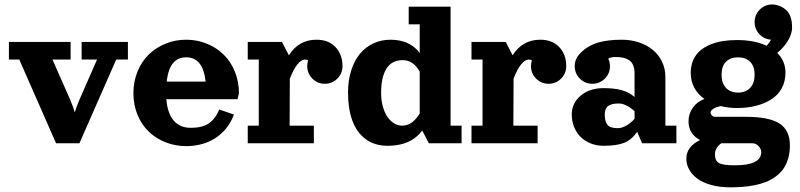

<svg xmlns="http://www.w3.org/2000/svg" viewBox="-20 -635 3545 851"><path d="M19.5 -449.2H293V-371.1H212.6L290 -195.3Q304.9 -160.6 311.5 -136.7Q318.1 -160.6 333 -195.3L410.2 -371.1H341.8V-449.2H546.9V-371.1H495.1L332 0H228.5L65.4 -371.1H19.5Z M717.3 -195.3Q719.5 -167 726.6 -144.8Q733.6 -122.6 743.8 -108.4Q753.9 -94.2 767.3 -85.1Q780.8 -75.9 794.9 -72.1Q809.1 -68.4 825.2 -68.4Q876.7 -68.4 905.6 -88.3Q934.6 -108.2 951.9 -149.7L1016.8 -127.2Q1008.1 -103.5 994.5 -82.6Q981 -61.8 961.9 -44.2Q942.9 -26.6 919.6 -14Q896.2 -1.5 866.9 5.6Q837.6 12.7 805.2 12.7Q757.1 12.7 714.2 -4.2Q671.4 -21 639.8 -51.1Q608.2 -81.3 589.7 -125.5Q571.3 -169.7 571.3 -221.7Q571.3 -273.7 589.7 -318.4Q608.2 -363 639.8 -393.7Q671.4 -424.3 714.2 -441.7Q757.1 -459 805.2 -459Q853.3 -459 896.1 -441.7Q939 -424.3 970.6 -393.7Q1002.2 -363 1020.6 -318.4Q1039.1 -273.7 1039.1 -221.7L1033 -195.3ZM719 -273.4H891.4Q885 -329.6 863.3 -355.2Q841.6 -380.9 805.7 -380.9Q787.8 -380.9 773.7 -375.1Q759.5 -369.4 748.3 -356.8Q737.1 -344.2 729.6 -323.4Q722.2 -302.5 719 -273.4Z M1078.1 -449.2H1229.7L1260.5 -389.9Q1303.7 -459 1382.8 -459Q1435.8 -459 1466.9 -426.4Q1498 -393.8 1498 -341.8Q1498 -309.3 1475.2 -286.5Q1452.4 -263.7 1419.9 -263.7Q1387.5 -263.7 1364.6 -286.5Q1341.8 -309.3 1341.8 -341.8Q1341.8 -355 1345.9 -367.2Q1339.4 -371.1 1332 -371.1Q1315.7 -371.1 1298.2 -349.7Q1280.8 -328.4 1264.6 -285.9L1263.7 -78.1H1371.1V0H1078.1V-78.1H1127V-371.1H1078.1Z M1698 11.2Q1640.9 11.2 1601.1 -18.1Q1561.3 -47.4 1541.9 -99.9Q1522.5 -152.3 1522.5 -224.9Q1522.5 -277.8 1536.3 -321.8Q1550 -365.7 1574.8 -395.9Q1599.6 -426 1634.6 -442.5Q1669.7 -459 1711.4 -459Q1732.4 -459 1751 -455.2Q1769.5 -451.4 1782.6 -445.8Q1795.7 -440.2 1807.4 -431.9Q1819.1 -423.6 1826.3 -416.3Q1833.5 -408.9 1840.3 -399.9V-527.3H1791.5V-605.5H1977.1V-78.1H2025.9V0H1880.9L1851.3 -56.6Q1841.8 -43.5 1829.8 -32.5Q1781.5 11.2 1698 11.2ZM1840.3 -317.1Q1812.5 -368.4 1764.6 -368.4Q1716.3 -368.4 1692.7 -330.6Q1669.2 -292.7 1669.2 -223.1Q1669.2 -190.4 1676.9 -162.7Q1684.6 -135 1697.4 -116.7Q1710.2 -98.4 1726.8 -88.3Q1743.4 -78.1 1761.5 -78.1Q1785.9 -78.1 1804.8 -91.7Q1823.7 -105.2 1840.3 -131.8Z M2069.8 -449.2H2221.4L2252.2 -389.9Q2295.4 -459 2374.5 -459Q2427.5 -459 2458.6 -426.4Q2489.7 -393.8 2489.7 -341.8Q2489.7 -309.3 2466.9 -286.5Q2444.1 -263.7 2411.6 -263.7Q2379.2 -263.7 2356.3 -286.5Q2333.5 -309.3 2333.5 -341.8Q2333.5 -355 2337.6 -367.2Q2331.1 -371.1 2323.7 -371.1Q2307.4 -371.1 2289.9 -349.7Q2272.5 -328.4 2256.3 -285.9L2255.4 -78.1H2362.8V0H2069.8V-78.1H2118.7V-371.1H2069.8Z M2929.2 -294.2V-78.1H2978V0H2825.9L2804.2 -50.8Q2779.3 -15.1 2746.5 -2Q2713.6 11.2 2654.8 11.2Q2624.3 11.2 2598 0.6Q2571.8 -10 2553.3 -28.3Q2534.9 -46.6 2524.5 -72.3Q2514.2 -97.9 2514.2 -127.2Q2514.2 -177.7 2553.7 -211.1Q2593.3 -244.4 2654.8 -244.4Q2704.3 -244.4 2736.8 -235Q2769.3 -225.6 2792.5 -205.1V-308.6Q2792.5 -330.6 2786.5 -345.3Q2780.5 -360.1 2768.6 -368Q2756.6 -376 2741.7 -379.2Q2726.8 -382.3 2706.1 -382.3Q2689.5 -382.3 2676 -375.2Q2683.6 -359.4 2683.6 -341.8Q2683.6 -309.3 2660.8 -286.5Q2637.9 -263.7 2605.5 -263.7Q2573 -263.7 2550.2 -286.5Q2527.3 -309.3 2527.3 -341.8Q2527.3 -358.4 2533.8 -373Q2540.3 -387.7 2551.8 -398.7Q2561.5 -408.9 2572 -417.1Q2582.5 -425.3 2598.5 -433.5Q2614.5 -441.7 2633.3 -447Q2652.1 -452.4 2678.3 -455.7Q2704.6 -459 2735.8 -459Q2776.4 -459 2812 -447Q2847.7 -435.1 2873.5 -413.8Q2899.4 -392.6 2914.3 -361.6Q2929.2 -330.6 2929.2 -294.2ZM2792.5 -108.4V-142.1Q2777.3 -156.5 2758.4 -166.4Q2739.5 -176.3 2723.4 -176.3Q2688.7 -176.3 2674.6 -164.7Q2660.4 -153.1 2660.4 -127.2Q2660.4 -96.2 2672.6 -81.5Q2684.8 -66.9 2718 -66.9Q2736.8 -66.9 2757.2 -79Q2777.6 -91.1 2792.5 -108.4Z M3324.7 -537.1Q3324.7 -569.6 3347.5 -592.4Q3370.4 -615.2 3402.8 -615.2Q3415 -615.2 3426.8 -611.6Q3441.9 -606.9 3453.2 -599.4Q3464.6 -591.8 3471.7 -582.8Q3478.8 -573.7 3483.2 -561.9Q3487.5 -550 3489.1 -538.2Q3490.7 -526.4 3490.7 -512Q3490.7 -497.1 3484.9 -480.7Q3479 -464.4 3469.4 -449.8Q3459.7 -435.3 3448.4 -422.7Q3437 -410.2 3425 -400.6Q3461.4 -364.7 3461.4 -312.5Q3461.4 -273.4 3444.5 -243Q3427.5 -212.6 3397.7 -194Q3367.9 -175.3 3329.7 -165.8Q3291.5 -156.2 3246.6 -156.2Q3209.5 -156.2 3175.5 -164.6Q3153.3 -161.1 3141.4 -152.6Q3129.4 -144 3129.4 -136.7Q3129.4 -129.4 3135.5 -123.3Q3141.6 -117.2 3148.9 -117.2H3285.6Q3388.9 -117.2 3434.9 -87.6Q3481 -58.1 3481 9.8Q3481 42.5 3472.9 69.2Q3464.8 95.9 3451 114.9Q3437.3 133.8 3417 148.3Q3396.7 162.8 3374.5 171.6Q3352.3 180.4 3325 185.8Q3297.6 191.2 3272 193.2Q3246.3 195.3 3217.3 195.3Q3170.9 195.3 3133.4 185.2Q3095.9 175 3071.9 157.5Q3047.9 139.9 3034.9 117.1Q3022 94.2 3022 68.4Q3022 15.4 3082.8 -14.4Q3059.1 -26.4 3045.4 -47.2Q3031.7 -68.1 3031.7 -97.7Q3031.7 -130.6 3050.8 -157.5Q3069.8 -184.3 3102.1 -196.5Q3073.5 -216.8 3057.5 -245.8Q3041.5 -274.9 3041.5 -312.5Q3041.5 -343.8 3052.6 -368.7Q3063.7 -393.6 3082.6 -410Q3101.6 -426.5 3128.1 -437.4Q3154.5 -448.2 3183.8 -452.9Q3213.1 -457.5 3246.6 -457.5Q3323.7 -457.5 3378.2 -432.1Q3390.6 -446.5 3397.5 -459.2Q3366.9 -461.2 3345.8 -483.6Q3324.7 -506.1 3324.7 -537.1ZM3251.5 -380.9Q3217 -380.9 3197.6 -361.1Q3178.2 -341.3 3178.2 -304Q3178.2 -266.4 3197.8 -245.5Q3217.3 -224.6 3251.5 -224.6Q3285.4 -224.6 3305.1 -245.7Q3324.7 -266.8 3324.7 -304Q3324.7 -340.8 3305.2 -360.8Q3285.6 -380.9 3251.5 -380.9ZM3177 0Q3148.9 20 3148.9 48.8Q3148.9 77.9 3167 87.8Q3185.1 97.7 3236.8 97.7Q3354 97.7 3354 39.1Q3354 24.4 3341.8 12.2Q3329.6 0 3314.9 0Z"/></svg>

Font: Orelega One
Style: Regular
Weight: 400
Version: Version 1.1 ; ttfautohint (v1.8.3)